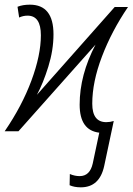

<svg xmlns="http://www.w3.org/2000/svg" viewBox="-33 -562 568 822"><path d="M413 149 454 -44Q438 -39 422 -39Q362 -39 362 -118Q362 -211 403.5 -320Q445 -429 515 -532H458L125 -156Q152 -206 174 -277Q196 -348 196 -415Q196 -542 95 -542Q64 -542 42 -533L49 -487Q66 -495 85 -495Q142 -495 142 -411Q142 -326 101.5 -217Q61 -108 -13 0H46L376 -371Q308 -241 308 -114Q308 -4 392 6L364 138Q352 192 308 192Q287 192 266 183L265 231Q285 240 313 240Q393 240 413 149Z"/></svg>

Font: Noto Sans UI SemiCondensed Light
Style: Italic
Weight: 300
Width: 4
Designer: Monotype Design Team
Foundry: Monotype Imaging Inc.
Version: 1.001